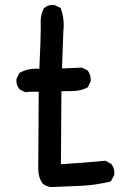

<svg xmlns="http://www.w3.org/2000/svg" viewBox="-20 -755 540 777"><path d="M134.8 -69.3Q134.8 -72.8 134.8 -76.7L136.7 -383.8H102.1L82.5 -381.8L59.6 -393.1L58.6 -394.5Q46.4 -408.2 46.4 -428.7Q46.4 -431.6 46.9 -436.5L58.6 -460L60.5 -460.9Q89.4 -477.1 125.5 -477.1Q132.3 -477.1 139.2 -476.6Q145 -597.2 145 -641.1Q145 -652.3 144.8 -657.7Q144.5 -663.1 144.5 -667Q144.5 -696.8 157.7 -721.7L159.2 -722.7Q172.9 -734.9 193.4 -734.9Q196.3 -734.9 201.2 -734.4L225.1 -722.7L226.1 -719.7Q237.8 -689.9 237.8 -654.8Q237.8 -642.1 236.3 -628.4L231 -478L311 -481.4L334.5 -470.2Q347.2 -453.1 347.2 -432.6Q347.2 -429.2 346.7 -424.8L335 -401.4L332.5 -400.4Q307.6 -387.7 277.3 -386.7Q252.4 -385.7 228.5 -385.7L226.6 -90.3Q319.8 -96.2 406.7 -104.5L430.2 -91.8Q438 -81.5 440.4 -72.3Q442.9 -63 442.9 -57.1Q442.9 -51.3 442.4 -46.4L428.2 -20.5Q367.2 -5.9 306.9 -2.9Q246.6 0 185.1 2Q166.5 -0.5 152.3 -12.2Q134.8 -38.1 134.8 -69.3Z"/></svg>

Font: Bakudai
Style: Bold
Weight: 700
Version: Version 1.48